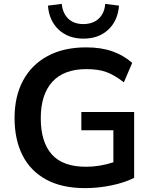

<svg xmlns="http://www.w3.org/2000/svg" viewBox="-20 -959 780 989"><path d="M418 10Q299 10 218 -34Q137 -78 96 -159Q55 -240 55 -351Q55 -463 99 -544.5Q143 -626 225.5 -670.5Q308 -715 424 -715Q501 -715 559 -694.5Q617 -674 661 -635L618 -535Q569 -573 527.5 -588Q486 -603 425 -603Q309 -603 249.5 -537.5Q190 -472 190 -350Q190 -228 246.5 -164Q303 -100 424 -100Q493 -100 564 -123V-288H399V-382H671V-43Q622 -18 554 -4Q486 10 418 10ZM410 -760Q332 -760 282.5 -806Q233 -852 227 -930L298 -939Q303 -890 332 -862.5Q361 -835 409 -835Q458 -835 488 -862.5Q518 -890 522 -939L593 -930Q587 -852 537.5 -806Q488 -760 410 -760Z"/></svg>

Font: MulishBold
Style: Bold
Weight: 700
Designer: Vernon Adams
Foundry: Vernon Adams
Version: Version 3.602; ttfautohint (v1.8.3)